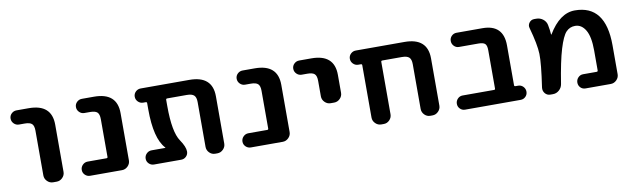

<svg xmlns="http://www.w3.org/2000/svg" viewBox="-37 -912 4251 1293"><g transform="rotate(-10 2088.0 -265.0)"><path d="M88 -423Q68 -423 53.5 -437.5Q39 -452 39 -472Q39 -492 53.5 -506Q68 -520 88 -520H171Q328 -520 328 -380V-57Q328 -34 311 -17Q294 0 271 0H247Q224 0 207 -17Q190 -34 190 -57V-363Q190 -397 176 -410Q162 -423 127 -423Z M500 0Q480 0 465.5 -14Q451 -28 451 -48Q451 -68 465.5 -82.5Q480 -97 500 -97H629Q637 -97 637 -105V-363Q637 -397 623 -410Q609 -423 574 -423H535Q515 -423 500.5 -437.5Q486 -452 486 -472Q486 -492 500.5 -506Q515 -520 535 -520H618Q775 -520 775 -380V-57Q775 -34 758 -17Q741 0 718 0Z M1031 -97Q1032 -97 1032 -98Q1032 -99 1031 -100Q963 -173 963 -372V-415Q963 -423 955 -423H937Q917 -423 902.5 -437.5Q888 -452 888 -472Q888 -492 902.5 -506Q917 -520 937 -520H1270Q1427 -520 1427 -380V-57Q1427 -34 1410 -17Q1393 0 1370 0H1355Q1332 0 1315.5 -17Q1299 -34 1299 -57V-363Q1299 -396 1284.5 -409.5Q1270 -423 1235 -423H1102Q1093 -423 1093 -415V-372Q1093 -194 1137 -130Q1171 -80 1171 -48Q1171 -28 1157 -14Q1143 0 1123 0H937Q917 0 902.5 -14Q888 -28 888 -48Q888 -68 902.5 -82.5Q917 -97 937 -97Z M1599 0Q1579 0 1564.5 -14Q1550 -28 1550 -48Q1550 -68 1564.5 -82.5Q1579 -97 1599 -97H1728Q1736 -97 1736 -105V-363Q1736 -397 1722 -410Q1708 -423 1673 -423H1634Q1614 -423 1599.5 -437.5Q1585 -452 1585 -472Q1585 -492 1599.5 -506Q1614 -520 1634 -520H1717Q1874 -520 1874 -380V-57Q1874 -34 1857 -17Q1840 0 1817 0Z M2021 -423Q2001 -423 1986.5 -437.5Q1972 -452 1972 -472Q1972 -492 1986.5 -506Q2001 -520 2021 -520H2104Q2261 -520 2261 -380V-257Q2261 -234 2244 -217Q2227 -200 2204 -200H2180Q2157 -200 2140 -217Q2123 -234 2123 -257V-363Q2123 -397 2109 -410Q2095 -423 2060 -423Z M2408 -423Q2388 -423 2373.5 -437.5Q2359 -452 2359 -472Q2359 -492 2373.5 -506Q2388 -520 2408 -520H2741Q2898 -520 2898 -380V-57Q2898 -34 2881 -17Q2864 0 2841 0H2826Q2803 0 2786.5 -17Q2770 -34 2770 -57V-363Q2770 -396 2755.5 -409.5Q2741 -423 2706 -423H2573Q2564 -423 2564 -415V-57Q2564 -34 2547.5 -17Q2531 0 2508 0H2491Q2468 0 2451 -17Q2434 -34 2434 -57V-415Q2434 -423 2426 -423Z M3064 0Q3044 0 3030 -14Q3016 -28 3016 -48Q3016 -68 3030 -82.5Q3044 -97 3064 -97H3279Q3287 -97 3287 -105V-367Q3287 -400 3274.5 -411.5Q3262 -423 3229 -423H3097Q3077 -423 3063 -437.5Q3049 -452 3049 -472Q3049 -492 3063 -506Q3077 -520 3097 -520H3274Q3417 -520 3417 -377V-105Q3417 -97 3426 -97H3444Q3464 -97 3478 -82.5Q3492 -68 3492 -48Q3492 -28 3478 -14Q3464 0 3444 0Z M3600 -57Q3624 -219 3622 -283.5Q3620 -348 3587 -466Q3581 -486 3594 -503Q3607 -520 3628 -520H3642Q3668 -520 3688 -504.5Q3708 -489 3713 -465Q3720 -430 3722 -399Q3722 -397 3723 -397Q3725 -397 3725 -398Q3804 -530 3907 -530Q4117 -530 4117 -255V-57Q4117 -34 4100 -17Q4083 0 4060 0H3888Q3867 0 3853.5 -14Q3840 -28 3840 -48Q3840 -68 3854 -82.5Q3868 -97 3888 -97H3980Q3989 -97 3989 -105V-242Q3989 -336 3962 -381.5Q3935 -427 3891 -427Q3854 -427 3829 -400.5Q3804 -374 3779 -292Q3754 -210 3730 -57Q3726 -33 3707.5 -16.5Q3689 0 3665 0H3648Q3625 0 3611 -17Q3597 -34 3600 -57Z"/></g></svg>

Font: Rounded Mplus 1c Bold
Style: Bold
Weight: 700
Version: Version 1.059.20150529